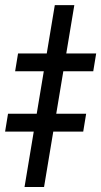

<svg xmlns="http://www.w3.org/2000/svg" viewBox="-80 -748 404 768"><path d="M217.3 -727.5 96.2 0H18.1L139.2 -727.5ZM-19.5 -462.9 -7.8 -534.2H304.7L293 -462.9ZM-59.6 -221.7 -47.9 -293H264.6L252.9 -221.7Z"/></svg>

Font: Inter Display
Style: Italic
Weight: 400
Italic angle: -9.39999°
Designer: Rasmus Andersson
Foundry: rsms
Version: Version 4.000;git-a52131595